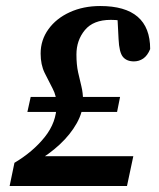

<svg xmlns="http://www.w3.org/2000/svg" viewBox="-20 -618 530 638"><path d="M12 0 28 -77Q90 -114 129 -163Q168 -212 168 -270Q168 -299 155 -323.5Q142 -348 128.5 -375.5Q115 -403 115 -440Q115 -485 141 -521Q167 -557 212 -577.5Q257 -598 313 -598Q479 -598 479 -455Q470 -433 456 -423.5Q442 -414 425 -414Q401 -414 388.5 -429Q376 -444 374 -488Q373 -508 372 -527Q371 -546 370 -565L415 -540Q397 -548 380 -550Q363 -552 348 -552Q290 -552 262 -518Q234 -484 234 -437Q234 -403 239.5 -378Q245 -353 250.5 -331Q256 -309 256 -282Q256 -246 235 -208.5Q214 -171 178.5 -138Q143 -105 99 -80L98 -99H423L402 0ZM71 -246 82 -296H379L369 -246Z"/></svg>

Font: Lisu Bosa Black
Style: Italic
Weight: 900
Italic angle: -19°
Designer: David Morse, Annie Olsen, Victor Gaultney, Frank Grießhammer (Latin)
Foundry: SIL International
Version: Version 2.000